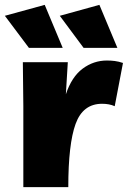

<svg xmlns="http://www.w3.org/2000/svg" viewBox="-43 -770 526 790"><path d="M429 -333Q407 -343 377 -343Q298 -343 268 -260Q238 -177 238 0H53V-334L51 -514H236L228 -382Q252 -454 297 -487.5Q342 -521 397 -521Q414 -521 429.5 -519Q445 -517 463 -511ZM301 -573 203 -705 366 -750 440 -573ZM76 -573 -23 -705 141 -750 215 -573Z"/></svg>

Font: Livvic Black
Style: Regular
Weight: 900
Designer: Jacques Le Bailly, Baron von Fonthausen
Version: Version 1.001; ttfautohint (v1.8.2)